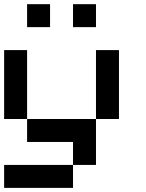

<svg xmlns="http://www.w3.org/2000/svg" viewBox="-20 -798 707 929"><path d="M555.6 -222.2H444.4V-555.6H555.6ZM444.4 -222.2V0H333.3V-111.1H111.1V-222.2ZM111.1 -222.2H0V-555.6H111.1ZM333.3 111.1H0V0H333.3ZM222.2 -666.7H111.1V-777.8H222.2ZM444.4 -666.7H333.3V-777.8H444.4Z"/></svg>

Font: Pixeloid Sans
Style: Regular
Weight: 400
Designer: GGBotNet
Foundry: GGBotNet
Version: 0.5